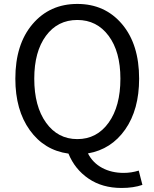

<svg xmlns="http://www.w3.org/2000/svg" viewBox="-20 -767 781 971"><path d="M153.3 -369.1Q153.3 -229.5 212.9 -146.5Q272.5 -63.5 371.1 -63.5Q469.7 -63.5 529.3 -146.5Q588.9 -229.5 588.9 -369.1Q588.9 -505.9 529.3 -585.9Q469.7 -666 371.1 -666Q271.5 -666 212.4 -585.9Q153.3 -505.9 153.3 -369.1ZM681.6 95.7 700.2 168Q655.3 183.6 594.7 183.6Q497.1 183.6 427.7 136.2Q358.4 88.9 326.2 9.8Q204.1 -6.8 130.9 -108.4Q57.6 -210 57.6 -369.1Q57.6 -543 144.5 -645Q231.4 -747.1 371.1 -747.1Q510.7 -747.1 597.2 -645Q683.6 -543 683.6 -369.1Q683.6 -212.9 613.3 -112.3Q543 -11.7 424.8 8.8Q449.2 56.6 496.6 82Q543.9 107.4 605.5 107.4Q644.5 107.4 681.6 95.7Z"/></svg>

Font: Nasu
Style: Regular
Weight: 400
Designer: Ryoko NISHIZUKA (kana &amp; ideographs); Paul D. Hunt (Latin, Greek &amp; Cyrillic); Wenlong ZHANG (bopomofo); Sandoll C
Version: Version 2014.1215